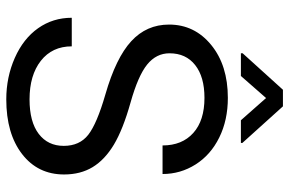

<svg xmlns="http://www.w3.org/2000/svg" viewBox="-180 -762 952 633"><g transform="rotate(90 296.5 -446.0)"><path d="M292 -316.9Q171.4 -351.6 116.5 -402.1Q61.5 -452.6 61.5 -526.9Q61.5 -610.8 128.7 -665.8Q195.8 -720.7 303.2 -720.7Q376.5 -720.7 433.8 -692.4Q491.2 -664.1 522.7 -614.3Q554.2 -564.5 554.2 -505.4H460Q460 -569.8 418.9 -606.7Q377.9 -643.6 303.2 -643.6Q233.9 -643.6 195.1 -613Q156.2 -582.5 156.2 -528.3Q156.2 -484.9 193.1 -454.8Q230 -424.8 318.6 -399.9Q407.2 -375 457.3 -345Q507.3 -314.9 531.5 -274.9Q555.7 -234.9 555.7 -180.7Q555.7 -94.2 488.3 -42.2Q420.9 9.8 308.1 9.8Q234.9 9.8 171.4 -18.3Q107.9 -46.4 73.5 -95.2Q39.1 -144 39.1 -206.1H133.3Q133.3 -141.6 180.9 -104.2Q228.5 -66.9 308.1 -66.9Q382.3 -66.9 421.9 -97.2Q461.4 -127.4 461.4 -179.7Q461.4 -231.9 424.8 -260.5Q388.2 -289.1 292 -316.9ZM451.7 -768.6V-763.7H377L303.7 -846.7L231 -763.7H156.2V-769.5L276.4 -902.3H331.1Z"/></g></svg>

Font: Noboto
Style: Regular
Weight: 400
Designer: Google
Version: Version 2.001101; 2014